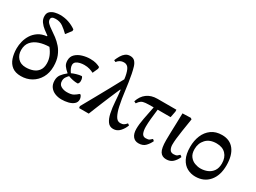

<svg xmlns="http://www.w3.org/2000/svg" viewBox="-44 -1306 2553 1916"><g transform="rotate(30 1233.0 -348.0)"><path d="M206 15Q143 15 105 -14Q67 -43 50 -93Q33 -143 33 -205Q33 -244 43.5 -286Q54 -328 77.5 -365Q101 -402 139.5 -428Q178 -454 235 -460L236 -467Q212 -484 183 -506Q154 -528 133 -557Q112 -586 112 -623Q112 -659 134 -678Q156 -697 186.5 -704Q217 -711 243 -711Q296 -711 343 -695Q390 -679 429 -651V-632L380 -569Q345 -604 309.5 -629Q274 -654 226 -654Q198 -654 186 -645.5Q174 -637 174 -621Q174 -598 193.5 -578.5Q213 -559 243.5 -539Q274 -519 308.5 -493Q343 -467 373.5 -432Q404 -397 423.5 -348Q443 -299 443 -231Q443 -157 411.5 -101.5Q380 -46 326.5 -15.5Q273 15 206 15ZM309 -381Q248 -380 196 -363Q144 -346 112 -309.5Q80 -273 80 -213Q80 -159 113 -122Q146 -85 206 -85Q250 -85 287.5 -98.5Q325 -112 347.5 -142.5Q370 -173 370 -223Q370 -266 354.5 -304.5Q339 -343 309 -381Z M674 14Q634 14 599 0Q564 -14 542.5 -43Q521 -72 521 -117Q521 -157 541 -184.5Q561 -212 597 -241V-244Q564 -272 548 -295Q532 -318 532 -355Q532 -399 561.5 -427Q591 -455 635.5 -468Q680 -481 723 -481Q765 -481 792 -473Q819 -465 839 -454V-434L811 -372Q790 -383 763.5 -391Q737 -399 702 -399Q679 -399 654 -393.5Q629 -388 611.5 -374.5Q594 -361 594 -337Q594 -318 604 -297Q614 -276 626 -260Q644 -269 675.5 -278.5Q707 -288 734 -290Q739 -290 745 -276.5Q751 -263 751 -241Q751 -227 745 -216Q739 -205 734 -205Q705 -205 678.5 -210.5Q652 -216 625 -226Q612 -213 599.5 -194.5Q587 -176 587 -150Q587 -110 617 -93Q647 -76 684 -76Q735 -76 760.5 -91.5Q786 -107 804 -124H817Q834 -100 834 -75Q834 -44 810.5 -24Q787 -4 750 5Q713 14 674 14Z M1268 11Q1227 11 1203.5 -21Q1180 -53 1168 -108Q1155 -169 1151 -234Q1147 -299 1139 -365H1134Q1128 -351 1114 -319.5Q1100 -288 1082.5 -246Q1065 -204 1046 -158.5Q1027 -113 1010.5 -71.5Q994 -30 982 0H871L868 -21Q907 -90 950.5 -168.5Q994 -247 1037.5 -325.5Q1081 -404 1118 -474Q1111 -536 1092.5 -577.5Q1074 -619 1032 -619Q985 -619 955 -579L935 -589Q947 -619 963 -646Q979 -673 1001 -689.5Q1023 -706 1054 -706Q1089 -706 1108 -685.5Q1127 -665 1137 -631.5Q1147 -598 1155 -558Q1172 -468 1182.5 -380Q1193 -292 1210 -213Q1223 -153 1244 -114Q1265 -75 1300 -75Q1325 -75 1340.5 -84.5Q1356 -94 1370 -112L1389 -99Q1374 -56 1343 -22.5Q1312 11 1268 11Z M1558 9Q1516 9 1492.5 -21.5Q1469 -52 1469 -107Q1469 -159 1482.5 -228.5Q1496 -298 1512 -378H1504Q1450 -378 1419.5 -375.5Q1389 -373 1371 -361Q1353 -349 1336 -323L1314 -334Q1335 -400 1383 -435.5Q1431 -471 1502 -471H1720L1721 -450L1707 -378H1558Q1550 -316 1545 -264Q1540 -212 1540 -174Q1540 -128 1552 -99.5Q1564 -71 1596 -71Q1626 -71 1639.5 -81Q1653 -91 1664 -102L1682 -87Q1665 -49 1636.5 -20Q1608 9 1558 9Z M1877 9Q1829 9 1806 -27.5Q1783 -64 1783 -157Q1783 -192 1784.5 -244Q1786 -296 1788 -355.5Q1790 -415 1791 -470L1885 -473L1899 -463Q1885 -375 1876 -316.5Q1867 -258 1863 -219Q1859 -180 1859 -150Q1859 -119 1871.5 -95.5Q1884 -72 1916 -72Q1944 -72 1957.5 -82Q1971 -92 1980 -102L2000 -87Q1982 -45 1953 -18Q1924 9 1877 9Z M2215 13Q2164 13 2120.5 -10.5Q2077 -34 2050.5 -85Q2024 -136 2024 -220Q2024 -292 2048.5 -351Q2073 -410 2122 -445.5Q2171 -481 2243 -481Q2334 -481 2382.5 -417.5Q2431 -354 2431 -240Q2431 -123 2372.5 -55Q2314 13 2215 13ZM2219 -83Q2262 -83 2299 -98.5Q2336 -114 2359 -147Q2382 -180 2382 -233Q2382 -301 2344 -341Q2306 -381 2237 -381Q2158 -381 2115.5 -335Q2073 -289 2073 -222Q2073 -169 2096.5 -138.5Q2120 -108 2154 -95.5Q2188 -83 2219 -83Z"/></g></svg>

Font: STIX Two Text Medium
Style: Regular
Weight: 500
Designer: Ross Mills, John Hudson & Paul Hanslow, Tiro Typeworks Ltd; with prior portions MicroPress Inc., and Coen Hoffman.
Foundry: Tiro Typeworks Ltd
Version: Version 2.13 b171